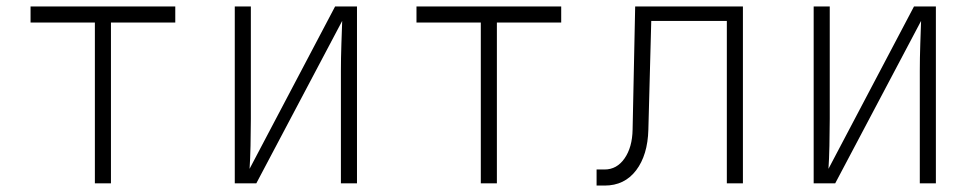

<svg xmlns="http://www.w3.org/2000/svg" viewBox="-20 -570 3040 597"><path d="M275 0V-500H75V-550H525V-500H325V0Z M710 0V-550H760V-200Q760 -162 759 -117.5Q758 -73 756 -45L1022 -550H1090V0H1040V-350Q1040 -388 1041.5 -432.5Q1043 -477 1044 -505L777 0Z M1475 0V-500H1275V-550H1725V-500H1525V0Z M1835 7V-43H1860Q1898 -43 1922 -77.5Q1946 -112 1947 -167L1955 -550H2290V0H2240V-505H2005L1996 -167Q1994 -88 1958 -40.5Q1922 7 1860 7Z M2510 0V-550H2560V-200Q2560 -162 2559 -117.5Q2558 -73 2556 -45L2822 -550H2890V0H2840V-350Q2840 -388 2841.5 -432.5Q2843 -477 2844 -505L2577 0Z"/></svg>

Font: NKDuy Mono Thin
Style: Regular
Weight: 100
Monospace: yes
Designer: NKDuy
Foundry: NKDuy
Version: Version 2.251; ttfautohint (v1.8.4.7-5d5b)